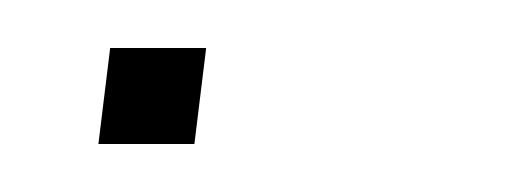

<svg xmlns="http://www.w3.org/2000/svg" viewBox="-20 -60 220 80"><path d="M65.9 -40 61 0H21L25.9 -40Z"/></svg>

Font: Cooper Hewitt
Style: Thin Italic
Weight: 702
Designer: Village Type and Design LLC
Foundry: Cooper Hewitt Smithsonian Design Museum
Version: 1.000